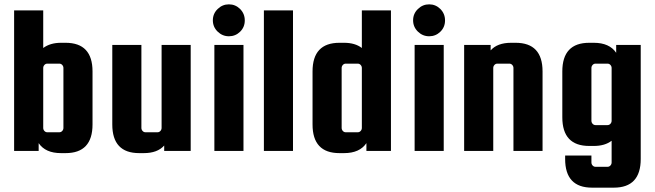

<svg xmlns="http://www.w3.org/2000/svg" viewBox="-20 -695 3016 884"><path d="M261 -498H282Q406 -498 406 -366V-122Q406 10 282 10H261Q189 10 158 -36V0H45V-647H179V-474Q211 -498 261 -498ZM179 -382V-106Q179 -98 184.5 -92Q190 -86 198 -86H253Q261 -86 266.5 -92Q272 -98 272 -106V-382Q272 -390 266.5 -396Q261 -402 253 -402H198Q190 -402 184.5 -396Q179 -390 179 -382Z M724 -488H858V0H736V-25Q705 10 642 10H621Q497 10 497 -122V-488H631V-106Q631 -98 636.5 -92Q642 -86 650 -86H705Q713 -86 718.5 -92Q724 -98 724 -106Z M1085.5 -549Q1064 -528 1034 -528Q1004 -528 982 -549.5Q960 -571 960 -601.5Q960 -632 982 -653.5Q1004 -675 1034 -675Q1064 -675 1085.5 -653.5Q1107 -632 1107 -601Q1107 -570 1085.5 -549ZM967 0V-488H1101V0Z M1329 0H1195V-647H1329Z M1564 -498Q1615 -498 1646 -474V-647H1780V0H1667V-36Q1636 10 1564 10H1543Q1419 10 1419 -122V-366Q1419 -498 1543 -498ZM1646 -106V-382Q1646 -390 1640.5 -396Q1635 -402 1627 -402H1572Q1564 -402 1558.5 -396Q1553 -390 1553 -382V-106Q1553 -98 1558.5 -92Q1564 -86 1572 -86H1627Q1635 -86 1640.5 -92Q1646 -98 1646 -106Z M2007.5 -549Q1986 -528 1956 -528Q1926 -528 1904 -549.5Q1882 -571 1882 -601.5Q1882 -632 1904 -653.5Q1926 -675 1956 -675Q1986 -675 2007.5 -653.5Q2029 -632 2029 -601Q2029 -570 2007.5 -549ZM1889 0V-488H2023V0Z M2251 0H2117V-488H2239V-463Q2270 -498 2333 -498H2354Q2478 -498 2478 -366V0H2344V-382Q2344 -390 2338.5 -396Q2333 -402 2325 -402H2270Q2262 -402 2256.5 -396Q2251 -390 2251 -382Z M2930 -488V37Q2930 169 2806 169H2706Q2582 169 2582 37V21H2703V53Q2703 61 2708.5 67Q2714 73 2722 73H2777Q2785 73 2790.5 67Q2796 61 2796 53V-47Q2765 -23 2714 -23H2693Q2569 -23 2569 -155V-366Q2569 -498 2693 -498H2714Q2786 -498 2817 -452V-488ZM2796 -139V-382Q2796 -390 2790.5 -396Q2785 -402 2777 -402H2722Q2714 -402 2708.5 -396Q2703 -390 2703 -382V-139Q2703 -131 2708.5 -125Q2714 -119 2722 -119H2777Q2785 -119 2790.5 -125Q2796 -131 2796 -139Z"/></svg>

Font: Squada One
Style: Regular
Weight: 400
Designer: Joe Prince
Foundry: Joe Prince
Version: Version 1.001